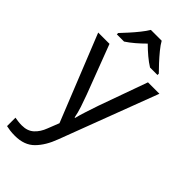

<svg xmlns="http://www.w3.org/2000/svg" viewBox="-309 -827 1129 1129"><g transform="rotate(45 255.0 -263.0)"><path d="M1 -536H95L211 -231Q226 -191 238 -154.5Q250 -118 256 -85H260Q266 -110 279 -150.5Q292 -191 306 -232L415 -536H510L279 74Q251 150 206.5 195Q162 240 84 240Q60 240 42 237.5Q24 235 11 232V162Q22 164 37.5 166Q53 168 70 168Q116 168 144.5 142Q173 116 189 73L217 2ZM299 -766Q311 -744 333.5 -716.5Q356 -689 380.5 -662.5Q405 -636 424 -617V-606H362Q336 -622 308 -645.5Q280 -669 253 -696Q226 -669 199 -646Q172 -623 146 -606H86V-617Q105 -637 128.5 -663Q152 -689 174 -716.5Q196 -744 209 -766Z"/></g></svg>

Font: Noto Sans Nag Mundari
Style: Regular
Weight: 400
Designer: Muthu Nedumaran
Version: Version 1.000; ttfautohint (v1.8.4.7-5d5b)